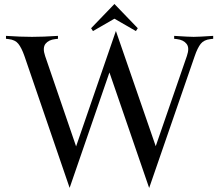

<svg xmlns="http://www.w3.org/2000/svg" viewBox="-20 -911 1091 956"><path d="M326.7 24.4 101.6 -632.3Q87.4 -672.9 71.3 -692.9Q56.2 -712.4 23.4 -716.3L9.8 -717.8V-732.4Q84.5 -727.5 139.2 -727.5Q193.8 -727.5 268.6 -732.4V-717.8L254.9 -716.3Q222.7 -712.9 206.5 -692.9Q190.9 -672.4 204.6 -632.3L358.9 -182.1L557.1 -756.8L755.4 -183.1L910.6 -632.3Q924.8 -673.3 908.7 -692.9Q893.6 -712.4 860.8 -716.3L847.2 -717.8V-732.4Q921.9 -727.5 944.3 -727.5Q966.8 -727.5 1041.5 -732.4V-717.8L1027.8 -716.3Q995.6 -712.9 979.5 -692.9Q963.4 -672.4 949.7 -632.3L722.7 24.9L524.9 -550.3ZM433.6 -770.5 549.8 -891.1 666 -770.5 656.7 -756.3 549.8 -817.9 442.9 -756.3Z"/></svg>

Font: Flanker
Style: Regular
Weight: 400
Designer: Flanker
Foundry: Flanker
Version: Version 2.027